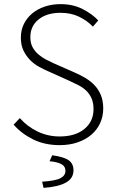

<svg xmlns="http://www.w3.org/2000/svg" viewBox="-20 -691 561 930"><path d="M269 12Q197 12 141 -15.5Q85 -43 46 -87L76 -119Q112 -78 162 -54Q212 -30 269 -30Q345 -30 389 -66.5Q433 -103 433 -162Q433 -193 423.5 -214.5Q414 -236 398 -251.5Q382 -267 360.5 -278Q339 -289 315 -300L215 -345Q194 -354 170 -367Q146 -380 126.5 -399.5Q107 -419 94 -445.5Q81 -472 81 -509Q81 -545 95.5 -574.5Q110 -604 135.5 -625.5Q161 -647 196.5 -659Q232 -671 273 -671Q333 -671 379.5 -647.5Q426 -624 456 -592L430 -562Q401 -592 362 -610.5Q323 -629 273 -629Q207 -629 167 -597Q127 -565 127 -511Q127 -482 138 -462Q149 -442 166 -427.5Q183 -413 203 -402.5Q223 -392 241 -384L341 -340Q369 -328 394 -313Q419 -298 438 -278Q457 -258 468.5 -230.5Q480 -203 480 -165Q480 -127 465 -94.5Q450 -62 422.5 -38.5Q395 -15 356 -1.5Q317 12 269 12ZM191 219 184 189Q249 185 273 172Q297 159 297 137Q297 114 276.5 103.5Q256 93 220 90L233 61Q290 69 313 85.5Q336 102 336 134Q336 173 299 193.5Q262 214 191 219Z"/></svg>

Font: CV Source Sans Light
Style: Regular
Weight: 300
Designer: Paul D. Hunt
Foundry: Adobe Systems Incorporated
Version: Version 3.001